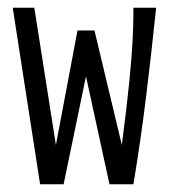

<svg xmlns="http://www.w3.org/2000/svg" viewBox="-20 -477 440 498"><path d="M84 1 13 -457H69L125 -101L181 -398H225L296 -101Q309 -201 315.5 -266.5Q322 -332 324 -373.5Q326 -415 326 -442V-457H385Q373 -341 359 -227Q345 -113 326 1H264L203 -279L145 1Z"/></svg>

Font: Inconsolata Condensed
Style: Regular
Weight: 400
Width: 3
Monospace: yes
Designer: Raph Levien, Cyreal, Brenton Simpson
Foundry: Raph Levien, Cyreal, Google
Version: Version 3.000; ttfautohint (v1.8.2.53-6de2)